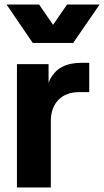

<svg xmlns="http://www.w3.org/2000/svg" viewBox="-20 -830 461 850"><path d="M55 0H205V-294C205 -375 255 -422 328 -422H375V-552H343C276 -552 223 -532 195 -464V-546H55ZM9 -810 125 -640H304L421 -810H277L215 -720L153 -810Z"/></svg>

Font: Mluvka ExtraBold
Style: Regular
Weight: 800
Designer: Modified by Jiří Krblich, Original typeface by Gumpita Rahayu
Foundry: Gumpita Rahayu & Jiří Krblich
Version: Version 2.000;Glyphs 3.1.1 (3134)